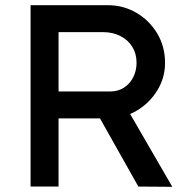

<svg xmlns="http://www.w3.org/2000/svg" viewBox="-20 -720 735 741"><path d="M98 0V-700H396Q456 -700 506.5 -670.5Q557 -641 587 -590.5Q617 -540 617 -477Q617 -420 587 -371Q557 -322 507 -292.5Q457 -263 396 -263H206V0ZM514 0 336 -316 447 -341 645 1ZM206 -367H406Q435 -367 458 -381.5Q481 -396 494 -421.5Q507 -447 507 -478Q507 -513 490.5 -539.5Q474 -566 444.5 -581Q415 -596 378 -596H206Z"/></svg>

Font: Lexend Medium
Style: Regular
Weight: 500
Designer: Bonnie Shaver-Troup, Thomas Jockin
Foundry: Lexend
Version: Version 1.005